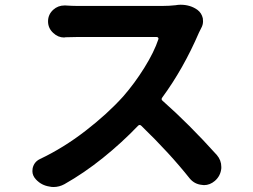

<svg xmlns="http://www.w3.org/2000/svg" viewBox="-20 -750 1040 790"><path d="M702.1 -728.5Q712.9 -730.5 722.7 -730.5Q763.7 -730.5 793 -709Q809.6 -696.3 814.5 -674.8Q815.4 -668 815.4 -662.1Q815.4 -647.5 807.6 -633.8Q802.7 -624 798.8 -616.2Q734.4 -466.8 647.5 -348.6Q641.6 -340.8 649.4 -335Q757.8 -239.3 872.1 -112.3Q890.6 -90.8 890.6 -63.5Q890.6 -60.5 890.6 -57.6Q887.7 -26.4 864.3 -5.9Q843.8 11.7 819.3 11.7Q814.5 11.7 810.5 10.7Q780.3 7.8 760.7 -15.6Q677.7 -120.1 561.5 -232.4Q554.7 -239.3 547.9 -232.4Q480.5 -162.1 403.3 -100.1Q326.2 -38.1 245.1 7.8Q223.6 19.5 200.2 19.5Q191.4 19.5 183.6 17.6Q150.4 12.7 127.9 -11.7Q113.3 -27.3 113.3 -45.9Q113.3 -51.8 114.3 -57.6Q120.1 -84 144.5 -95.7Q241.2 -141.6 331.5 -211.4Q421.9 -281.2 486.3 -352.5Q534.2 -407.2 574.2 -471.7Q614.3 -536.1 631.8 -588.9Q632.8 -591.8 630.9 -594.7Q628.9 -597.7 625 -597.7H295.9Q276.4 -597.7 249 -596.7Q246.1 -595.7 244.1 -595.7Q218.8 -595.7 199.2 -614.3Q177.7 -633.8 177.7 -662.1Q177.7 -690.4 199.2 -710Q218.8 -727.5 245.1 -727.5Q247.1 -727.5 249 -727.5Q277.3 -725.6 295.9 -725.6H649.4Q675.8 -725.6 702.1 -728.5Z"/></svg>

Font: Gen Jyuu GothicX Bold
Style: Bold
Weight: 700
Designer: Ryoko NISHIZUKA (kana &amp; ideographs); Paul D. Hunt (Latin, Greek &amp; Cyrillic); Wenlong ZHANG (bopomofo); Sandoll C
Version: Version 1.058.20140828